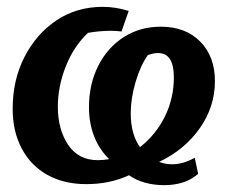

<svg xmlns="http://www.w3.org/2000/svg" viewBox="-20 -524 668 561"><path d="M461 17Q398 17 357 -12Q301 14 232 14Q167 14 118.5 -13Q70 -40 43.5 -90Q17 -140 17 -206Q17 -290 51.5 -357.5Q86 -425 145 -464.5Q204 -504 280 -504Q299 -504 318 -501Q337 -498 356 -492L335 -432Q327 -433 319 -433.5Q311 -434 304 -434Q271 -434 237 -428Q195 -388 172 -329.5Q149 -271 149 -212Q149 -146 179 -101Q209 -56 266 -56Q281 -56 299 -59Q271 -86 255.5 -124.5Q240 -163 240 -211Q240 -278 267 -331.5Q294 -385 341.5 -415.5Q389 -446 450 -446Q522 -446 565 -402.5Q608 -359 608 -287Q608 -212 563.5 -149Q519 -86 445 -51Q463 -44 483 -44Q515 -44 549 -63L559 -16Q538 2 513 9.5Q488 17 461 17ZM362 -193Q362 -132 389 -94Q436 -131 462 -184Q488 -237 488 -298Q488 -369 442 -369Q428 -369 412 -363Q390 -332 376 -284Q362 -236 362 -193Z"/></svg>

Font: Piazzolla
Style: Bold Italic
Weight: 700
Italic angle: -11.3°
Designer: Juan Pablo del Peral
Foundry: Huerta Tipografica
Version: Version 1.330